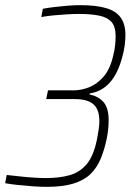

<svg xmlns="http://www.w3.org/2000/svg" viewBox="-32 -716 517 744"><path d="M150 8Q125 8 96 6Q67 4 39 1Q11 -2 -12 -6L-6 -38Q21 -35 49 -32Q77 -29 102.5 -27.5Q128 -26 147 -26Q198 -26 237.5 -37Q277 -48 304 -80Q331 -112 344 -177Q348 -198 350.5 -215Q353 -232 353 -246Q353 -292 330 -312Q307 -332 258 -332H147L154 -366H255Q282 -366 312.5 -377.5Q343 -389 369 -418.5Q395 -448 407 -502Q412 -522 414 -540Q416 -558 416 -576Q416 -613 400 -631Q384 -649 352 -655.5Q320 -662 274 -662Q254 -662 228 -660.5Q202 -659 176 -656.5Q150 -654 128 -650L134 -682Q155 -686 180.5 -689Q206 -692 231.5 -694Q257 -696 278 -696Q341 -696 379.5 -684.5Q418 -673 436 -647.5Q454 -622 454 -581Q454 -560 451 -538.5Q448 -517 442 -496Q425 -431 393.5 -396Q362 -361 316 -354L315 -350Q349 -343 369 -320.5Q389 -298 389 -250Q389 -236 387.5 -218.5Q386 -201 382 -181Q373 -136 358 -100.5Q343 -65 318 -41Q293 -17 252 -4.5Q211 8 150 8Z"/></svg>

Font: Saira SemiCondensed Thin
Style: Italic
Weight: 250
Width: 4
Italic angle: -12°
Designer: Hector Gatti with collaboration of the Omnibus-Type team
Foundry: Omnibus-Type
Version: Version 1.101